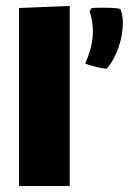

<svg xmlns="http://www.w3.org/2000/svg" viewBox="-20 -627 444 647"><path d="M44 -600 215 -607V0H44ZM329 -601Q378 -601 386 -596Q394 -575 394 -549Q394 -509 379 -466Q364 -423 339 -395Q296 -401 267 -413Q293 -470 293 -521Q293 -556 282 -589L289 -600Q302 -601 329 -601Z"/></svg>

Font: Lalezar
Style: Regular
Weight: 400
Designer: Borna Izadpanah
Foundry: Borna Izadpanah
Version: Version 1.003